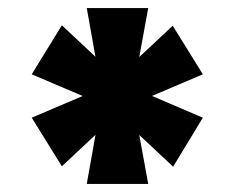

<svg xmlns="http://www.w3.org/2000/svg" viewBox="-20 -804 584 478"><path d="M254 -594 410 -740 485 -619 290 -536 134 -390 59 -511ZM254 -536 59 -619 134 -741 291 -594 485 -511 411 -389ZM235 -565 196 -784H349L309 -565L349 -346H196Z"/></svg>

Font: Pathway Extreme SemiCondensed ExtraBold
Style: Regular
Weight: 800
Width: 4
Version: Version 1.001;gftools[0.9.26]